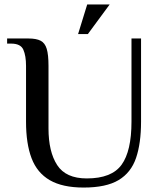

<svg xmlns="http://www.w3.org/2000/svg" viewBox="-20 -833 729 863"><path d="M356 10Q261 10 204 -23Q147 -56 122 -121.5Q97 -187 97 -286V-537Q97 -582 85 -609.5Q73 -637 30 -637H12V-660H108Q143 -660 162.5 -650Q182 -640 190 -613.5Q198 -587 198 -537V-256Q198 -151 237 -91Q276 -31 370 -31Q482 -31 526.5 -92.5Q571 -154 571 -286V-660H614V-286Q614 -189 591.5 -123Q569 -57 513 -23.5Q457 10 356 10ZM331 -680 372 -813H473L375 -680Z"/></svg>

Font: El Messiri Medium
Style: Regular
Weight: 500
Designer: Mohamed Gaber
Foundry: Kief Type Foundry
Version: Version 2.020; ttfautohint (v1.8.3)